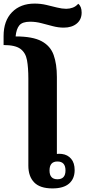

<svg xmlns="http://www.w3.org/2000/svg" viewBox="-45 -1040 475 1070"><path d="M247 10Q178 10 145.5 -23.5Q113 -57 113 -117V-602Q113 -663 105.5 -704.5Q98 -746 69 -767.5Q40 -789 -25 -789V-839Q-25 -924 22 -972Q69 -1020 148 -1020Q182 -1020 213.5 -1012.5Q245 -1005 273 -998Q301 -991 324 -991Q343 -991 360.5 -997.5Q378 -1004 391 -1019Q410 -1004 410 -970Q410 -931 382.5 -908.5Q355 -886 310 -886Q281 -886 250 -894Q219 -902 187 -910.5Q155 -919 123 -919Q80 -919 63 -899Q46 -879 42 -837Q137 -837 186.5 -810.5Q236 -784 254 -733.5Q272 -683 272 -611V-182Q281 -184 300 -182Q332 -178 351.5 -155Q371 -132 371 -92Q371 -44 340 -17Q309 10 247 10ZM275 -41Q320 -41 320 -90Q320 -140 275 -140Q231 -140 231 -90Q231 -41 275 -41Z"/></svg>

Font: Noto Serif Thai SemiCondensed ExtraBold
Style: Regular
Weight: 800
Width: 4
Designer: Monotype Design Team
Foundry: Monotype Imaging Inc.
Version: Version 2.002; ttfautohint (v1.8.4.7-5d5b)